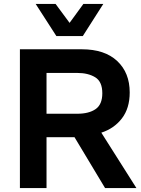

<svg xmlns="http://www.w3.org/2000/svg" viewBox="-20 -954 717 974"><path d="M504 -934 400 -771H266L161 -934H262L333 -838L403 -934ZM81 0V-704H395Q511 -704 574.5 -644.5Q638 -585 638 -485Q638 -405 598.5 -353.5Q559 -302 494 -281L672 0H513L358 -258H216V0ZM216 -377H372Q431 -377 465 -400.5Q499 -424 499 -481Q499 -540 463 -562Q427 -584 372 -584H216Z"/></svg>

Font: Prodigy Sans SemiBold
Style: Regular
Weight: 600
Designer: Wei Huang
Foundry: Wei Huang
Version: Version 1.003; ttfautohint (v1.8.3)